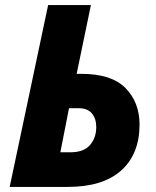

<svg xmlns="http://www.w3.org/2000/svg" viewBox="-20 -734 613 754"><path d="M18 0 169 -714H337L281 -444H300Q418 -444 473 -388Q528 -332 528 -245Q528 -129 456 -64.5Q384 0 246 0ZM217 -136H257Q309 -136 333.5 -164.5Q358 -193 358 -235Q358 -268 341 -288.5Q324 -309 289 -309H251Z"/></svg>

Font: Noto Sans Disp ExtBd
Style: Italic
Weight: 800
Italic angle: -12°
Designer: Monotype Design Team
Foundry: Monotype Imaging Inc.
Version: Version 2.000;GOOG;noto-source:20170915:90ef993387c0